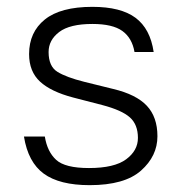

<svg xmlns="http://www.w3.org/2000/svg" viewBox="-20 -531 530 561"><path d="M373 -379Q366 -420 337.5 -440.5Q309 -461 250 -461Q184 -461 153 -437.5Q122 -414 122 -379Q122 -337 148 -321Q174 -305 226 -292L311 -271Q378 -255 409 -222Q440 -189 440 -133Q440 -75 392 -32.5Q344 10 242 10Q154 10 108 -23.5Q62 -57 50 -132H111Q118 -88 144 -64Q170 -40 240 -40Q314 -40 348.5 -65.5Q383 -91 383 -128Q383 -167 359.5 -188Q336 -209 279 -224L194 -246Q129 -263 97 -292.5Q65 -322 65 -373Q65 -437 111 -474Q157 -511 250 -511Q333 -511 376 -479Q419 -447 429 -379Z"/></svg>

Font: 42dot Sans Light
Style: Regular
Weight: 300
Designer: 42dot
Version: Version 1.000